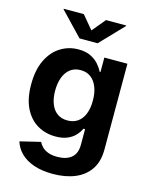

<svg xmlns="http://www.w3.org/2000/svg" viewBox="-140 -852 909 1157"><g transform="rotate(15 314.0 -273.5)"><path d="M303.7 215.3Q234.9 215.3 184.3 197.8Q133.8 180.2 102.3 148.9Q70.8 117.7 59.1 77.6L186.5 46.9Q193.4 62 207.5 76.4Q221.7 90.8 245.1 99.9Q268.6 108.9 303.2 108.9Q358.9 108.9 390.6 82.8Q422.4 56.6 422.4 2.4V-95.7H412.1Q401.9 -72.8 382.8 -52.5Q363.8 -32.2 333.7 -19.5Q303.7 -6.8 260.7 -6.8Q198.2 -6.8 147.9 -36.1Q97.7 -65.4 68.1 -124.5Q38.6 -183.6 38.6 -272.5Q38.6 -363.3 68.6 -425Q98.6 -486.8 149.2 -518.3Q199.7 -549.8 260.7 -549.8Q305.7 -549.8 336.4 -534.9Q367.2 -520 387 -497.6Q406.7 -475.1 417.5 -452.6H422.9V-542.5H566.9V-6.3Q566.9 68.4 533.2 117.7Q499.5 167 440.2 191.2Q380.9 215.3 303.7 215.3ZM305.2 -118.7Q342.8 -118.7 369.1 -137.2Q395.5 -155.8 409.4 -190.4Q423.3 -225.1 423.3 -273.4Q423.3 -321.8 409.4 -357.4Q395.5 -393.1 369.4 -412.8Q343.3 -432.6 305.2 -432.6Q267.6 -432.6 241.2 -412.4Q214.8 -392.1 201.4 -356.2Q188 -320.3 188 -273.4Q188 -226.1 201.7 -191.2Q215.3 -156.2 241.5 -137.5Q267.6 -118.7 305.2 -118.7ZM235.8 -763.2 305.2 -680.2 374 -763.2H500V-759.8L361.3 -615.2H248.5L110.4 -759.8V-763.2Z"/></g></svg>

Font: Inter 16pt
Style: Bold
Weight: 700
Version: Version 4.001;git-66647c0bb